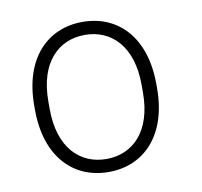

<svg xmlns="http://www.w3.org/2000/svg" viewBox="-65 -590 704 669"><g transform="rotate(-10 287.0 -255.5)"><path d="M268 10C394 10 484 -83 484 -248V-263C484 -428 394 -521 268 -521C142 -521 52 -428 52 -263V-248C52 -83 142 10 268 10ZM268 -36C176 -36 103 -103 103 -242V-269C103 -408 176 -475 268 -475C360 -475 433 -408 433 -269V-242C433 -103 360 -36 268 -36Z"/></g></svg>

Font: ChivoLight
Style: Regular
Weight: 300
Designer: Hector Gatti
Foundry: Omnibus-Type
Version: Version 1.004;PS 001.004;hotconv 1.0.88;makeotf.lib2.5.64775